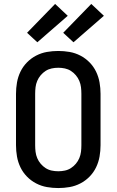

<svg xmlns="http://www.w3.org/2000/svg" viewBox="-20 -940 590 972"><path d="M275 12Q246 12 217.5 7Q189 2 163 -11.5Q137 -25 116.5 -46Q96 -67 83.5 -93Q71 -119 66 -147.5Q61 -176 61 -205V-465Q61 -494 66 -522.5Q71 -551 83.5 -577Q96 -603 116.5 -624Q137 -645 163 -658.5Q189 -672 217.5 -677Q246 -682 275 -682Q304 -682 332.5 -677Q361 -672 387 -658.5Q413 -645 433.5 -624Q454 -603 466.5 -577Q479 -551 484 -522.5Q489 -494 489 -465V-205Q489 -176 484 -147.5Q479 -119 466.5 -93Q454 -67 433.5 -46Q413 -25 387 -11.5Q361 2 332.5 7Q304 12 275 12ZM275 -73Q292 -73 308.5 -76.5Q325 -80 339 -89Q353 -98 364 -111Q375 -124 381.5 -139.5Q388 -155 390 -171.5Q392 -188 392 -205V-465Q392 -482 390 -498.5Q388 -515 381.5 -530.5Q375 -546 364 -559Q353 -572 339 -581Q325 -590 308.5 -593.5Q292 -597 275 -597Q258 -597 241.5 -593.5Q225 -590 211 -581Q197 -572 186 -559Q175 -546 168.5 -530.5Q162 -515 160 -498.5Q158 -482 158 -465V-205Q158 -188 160 -171.5Q162 -155 168.5 -139.5Q175 -124 186 -111Q197 -98 211 -89Q225 -80 241.5 -76.5Q258 -73 275 -73ZM352 -726 300 -774 442 -920 506 -860ZM169 -726 117 -774 259 -920 323 -860Z"/></svg>

Font: Lode Dark Term
Style: Bold
Weight: 700
Monospace: yes
Designer: Belleve Invis
Foundry: Belleve Invis
Version: Version 29.2.0